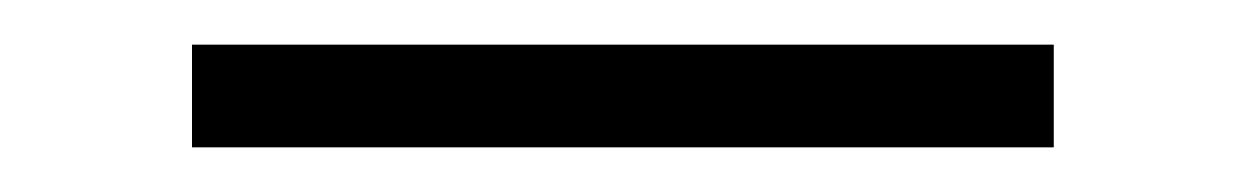

<svg xmlns="http://www.w3.org/2000/svg" viewBox="-20 -20 559 86"><path d="M452 46H66V0H452Z"/></svg>

Font: Raleway
Style: Light
Weight: 300
Designer: Matt McInerney, Pablo Impallari, Rodrigo Fuenzalida
Foundry: Matt McInerney, Pablo Impallari, Rodrigo Fuenzalida
Version: Version 3.000